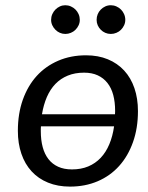

<svg xmlns="http://www.w3.org/2000/svg" viewBox="-20 -692 555 719"><path d="M46.9 0ZM302.2 -484.9Q347.7 -484.9 383.8 -470Q419.9 -455.1 445.1 -427.7Q470.2 -400.4 483.4 -361.8Q496.6 -323.2 496.6 -275.9Q496.6 -211.9 478 -159.7Q459.5 -107.4 426 -70.3Q392.6 -33.2 345.7 -13.2Q298.8 6.8 242.2 6.8Q196.3 6.8 159.9 -8.1Q123.5 -22.9 98.4 -50.3Q73.2 -77.6 60.1 -116.2Q46.9 -154.8 46.9 -202.1Q46.9 -266.1 65.4 -318.4Q84 -370.6 117.4 -407.5Q150.9 -444.3 198 -464.6Q245.1 -484.9 302.2 -484.9ZM249.5 -57.6Q283.7 -57.6 310.5 -68.8Q337.4 -80.1 357.2 -101.1Q377 -122.1 389.4 -151.9Q401.9 -181.6 407.2 -218.8H133.3Q132.8 -214.4 132.8 -209.7Q132.8 -205.1 132.8 -200.7Q132.8 -167.5 139.9 -141.1Q147 -114.7 161.4 -96.2Q175.8 -77.6 197.8 -67.6Q219.7 -57.6 249.5 -57.6ZM294.9 -419.9Q260.7 -419.9 233.9 -408.9Q207 -397.9 187.5 -377.7Q168 -357.4 155.5 -328.6Q143.1 -299.8 137.2 -264.2H410.6Q410.6 -267.1 410.9 -270Q411.1 -272.9 411.1 -276.4Q411.1 -309.6 404.1 -336.2Q397 -362.8 382.3 -381.3Q367.7 -399.9 345.9 -409.9Q324.2 -419.9 294.9 -419.9ZM278.8 -617.7Q278.8 -606.9 274.4 -597.4Q270 -587.9 262.7 -580.6Q255.4 -573.2 245.4 -569.1Q235.4 -564.9 224.6 -564.9Q213.9 -564.9 204.3 -569.1Q194.8 -573.2 187.5 -580.6Q180.2 -587.9 175.8 -597.4Q171.4 -606.9 171.4 -617.7Q171.4 -628.9 175.8 -638.9Q180.2 -648.9 187.5 -656.2Q194.8 -663.6 204.3 -668Q213.9 -672.4 224.6 -672.4Q235.4 -672.4 245.4 -668Q255.4 -663.6 262.7 -656.2Q270 -648.9 274.4 -638.9Q278.8 -628.9 278.8 -617.7ZM449.2 -617.7Q449.2 -606.9 444.8 -597.4Q440.4 -587.9 433.1 -580.6Q425.8 -573.2 415.8 -569.1Q405.8 -564.9 395 -564.9Q383.8 -564.9 374.3 -569.1Q364.7 -573.2 357.4 -580.6Q350.1 -587.9 345.9 -597.4Q341.8 -606.9 341.8 -617.7Q341.8 -628.9 345.9 -638.9Q350.1 -648.9 357.4 -656.2Q364.7 -663.6 374.3 -668Q383.8 -672.4 395 -672.4Q405.8 -672.4 415.8 -668Q425.8 -663.6 433.1 -656.2Q440.4 -648.9 444.8 -638.9Q449.2 -628.9 449.2 -617.7Z"/></svg>

Font: Carlito
Style: Italic
Weight: 400
Italic angle: -7°
Designer: Lukasz Dziedzic
Foundry: tyPoland Lukasz Dziedzic
Version: Version 1.104